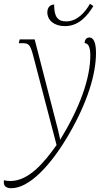

<svg xmlns="http://www.w3.org/2000/svg" viewBox="-75 -744 582 1014"><path d="M268 -606C342 -606 388 -662 418 -712L400 -724C375 -679 332 -631 275 -631C226 -631 211 -660 211 -720C186 -720 175 -700 175 -679C175 -637 211 -606 268 -606ZM-15 250C75 250 189 139 292 -40C387 -205 432 -353 432 -464C432 -520 419 -546 397 -546C382 -546 372 -535 372 -516C384 -516 402 -507 402 -453C402 -329 347 -177 243 -6C237 -37 229 -68 221 -98L108 -536H29L24 -516H38C75 -516 83 -513 99 -455L224 23H223C159 113 78 212 -21 212C-33 212 -44 210 -54 208C-55 212 -55 215 -55 218C-55 240 -41 250 -15 250Z"/></svg>

Font: Noto Serif SemiCondensed Thin
Style: Italic
Weight: 100
Width: 4
Italic angle: -12°
Designer: Monotype Design Team
Foundry: Monotype Imaging Inc.
Version: Version 2.013